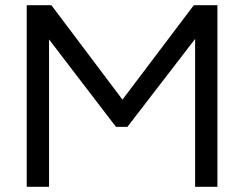

<svg xmlns="http://www.w3.org/2000/svg" viewBox="-20 -720 941 740"><path d="M83 0V-700H178L452 -336L727 -700H818V0H732V-570L471 -231H427L169 -568V0Z"/></svg>

Font: Georama SemiExpanded
Style: Regular
Weight: 400
Width: 6
Designer: Jean-Baptiste Levee
Foundry: Production Type
Version: Version 1.001